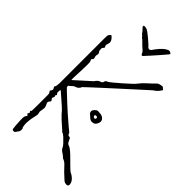

<svg xmlns="http://www.w3.org/2000/svg" viewBox="-265 -916 981 981"><g transform="rotate(45 225.5 -426.0)"><path d="M64 -4Q61 0 54 -0.5Q47 -1 45 -6Q44 -13 42.5 -28Q41 -43 40.5 -57.5Q40 -72 40 -79Q40 -86 41.5 -92Q43 -98 48 -103Q51 -108 45 -111Q39 -114 44 -120Q49 -125 44 -130Q39 -135 47 -139Q47 -143 47.5 -151Q48 -159 48 -183Q48 -207 48 -258Q48 -267 43 -272Q37 -278 44 -285Q51 -292 44 -302Q43 -303 41.5 -306.5Q40 -310 41 -310Q46 -315 47 -327Q48 -339 48 -343V-536Q48 -588 48 -617.5Q48 -647 48 -660.5Q48 -674 48.5 -679Q49 -684 49 -686Q51 -691 56.5 -697Q62 -703 66 -698Q83 -683 83 -669Q83 -664 79.5 -653.5Q76 -643 80 -638Q85 -633 80 -628Q73 -621 73.5 -614.5Q74 -608 75 -600Q85 -589 81.5 -579.5Q78 -570 83 -557Q85 -550 79 -545.5Q73 -541 79 -533Q82 -529 82 -506.5Q82 -484 80.5 -457.5Q79 -431 78.5 -412Q78 -393 80 -395L161 -468Q166 -472 168.5 -476.5Q171 -481 175 -484Q178 -488 183 -490.5Q188 -493 192 -494Q202 -497 203.5 -506.5Q205 -516 216 -519Q221 -521 238 -535Q255 -549 275.5 -567Q296 -585 312 -600Q328 -615 330 -619Q345 -639 364.5 -656Q384 -673 401 -691Q406 -696 419.5 -699Q433 -702 436 -699Q438 -697 441 -694Q444 -691 447 -689Q443 -682 434.5 -671.5Q426 -661 410 -651Q386 -629 352 -598.5Q318 -568 282 -535Q246 -502 214.5 -473.5Q183 -445 163.5 -426.5Q144 -408 143 -407Q141 -400 135 -394Q129 -388 123 -386Q111 -383 104 -375.5Q97 -368 89 -363Q88 -362 88 -358Q88 -354 89 -352Q93 -348 97 -344Q101 -340 105 -336Q157 -287 188.5 -259Q220 -231 236.5 -217.5Q253 -204 258.5 -199.5Q264 -195 264 -192Q266 -183 275 -182.5Q284 -182 286 -174Q294 -156 298.5 -152.5Q303 -149 310 -147Q317 -145 332 -132Q345 -121 363 -102.5Q381 -84 396.5 -69.5Q412 -55 417 -55Q451 -35 451 -9Q451 1 439.5 1.5Q428 2 419 -5Q380 -40 364.5 -58Q349 -76 332 -81Q322 -92 309 -99.5Q296 -107 289 -123Q288 -126 277.5 -137.5Q267 -149 255 -160Q243 -171 234 -173Q229 -179 215 -191Q201 -203 187 -216Q173 -229 167 -236Q159 -247 140.5 -264Q122 -281 79 -318Q74 -322 74 -303Q74 -301 74.5 -298Q75 -295 77 -293Q83 -289 79 -285Q75 -281 77 -277Q82 -272 76 -266Q72 -259 79 -252Q86 -246 79 -239Q69 -229 76 -218Q84 -203 83 -193Q82 -183 79 -167Q80 -159 80.5 -158Q81 -157 81.5 -155.5Q82 -154 82 -146Q82 -142 78 -126Q74 -110 72 -88.5Q70 -67 75 -47Q79 -43 79 -39.5Q79 -36 79 -31Q79 -24 73.5 -17.5Q68 -11 64 -4ZM304 -317Q294 -317 284.5 -325.5Q275 -334 267 -341Q259 -353 267 -364Q273 -372 279.5 -376Q286 -380 296 -378Q315 -378 325.5 -369.5Q336 -361 336 -349Q336 -342 329 -329.5Q322 -317 304 -317ZM301 -339Q306 -339 307 -343Q308 -347 308 -348Q308 -355 298 -355Q295 -356 291 -352Q290 -348 291 -346Q295 -339 301 -339ZM321 -853Q328 -855 333 -853Q335 -853 338 -850.5Q341 -848 343 -846Q344 -845 334 -833.5Q324 -822 309 -804.5Q294 -787 278.5 -770Q263 -753 252 -741Q250 -737 246 -737.5Q242 -738 240 -742Q236 -753 228 -760Q220 -767 212 -774Q205 -780 201.5 -784.5Q198 -789 190 -796Q184 -799 178 -806.5Q172 -814 167 -817Q163 -824 157 -830.5Q151 -837 145 -843Q141 -852 147 -853Q153 -854 161 -852Q166 -852 177.5 -844Q189 -836 202.5 -824.5Q216 -813 227 -803Q238 -793 242 -788Q247 -786 249 -786Q251 -786 257 -789Q259 -790 262.5 -795.5Q266 -801 268 -804Q270 -806 276.5 -814.5Q283 -823 285 -825Q288 -829 297.5 -837.5Q307 -846 321 -853Z"/></g></svg>

Font: Sankofa Display
Style: Regular
Weight: 400
Designer: Batsirai Madzonga
Foundry: Batsirai Madzonga
Version: Version 1.000; ttfautohint (v1.8.4.7-5d5b)